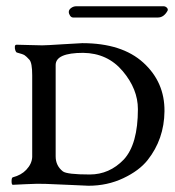

<svg xmlns="http://www.w3.org/2000/svg" viewBox="-20 -591 559 614"><path d="M224 -571H503Q509 -571 513.5 -566.5Q518 -562 516 -557Q504 -535 485 -535H214Q208 -535 204 -541Q200 -547 200 -553Q200 -560 207.5 -565.5Q215 -571 224 -571ZM263 3Q259 3 207.5 0.5Q156 -2 125 -3Q101 -4 62.5 -2Q24 0 21 0Q17 0 17 -11.5Q17 -23 21 -24Q48 -31 64 -48Q82 -67 83 -89V-350Q83 -390 74 -400Q64 -411 58.5 -414.5Q53 -418 34 -423Q31 -424 29 -430Q27 -436 27.5 -442Q28 -448 33 -448Q47 -448 72.5 -447Q98 -446 115 -446Q128 -446 181.5 -449.5Q235 -453 243 -453Q370 -453 438.5 -390.5Q507 -328 506 -235Q505 -146 452 -79Q425 -45 374 -21Q323 3 263 3ZM181 -43Q194 -33 267 -33Q330 -33 376 -81Q421 -130 421 -242Q421 -306 372.5 -363.5Q324 -421 246 -422Q158 -422 158 -383V-91Q158 -61 181 -43Z"/></svg>

Font: EB Garamond 12 All SC
Style: AllSC
Weight: 400
Version: Version 0.016 ; ttfautohint (v0.97) -l 8 -r 50 -G 200 -x 0 -